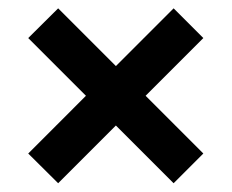

<svg xmlns="http://www.w3.org/2000/svg" viewBox="-20 -604 542 449"><path d="M116 -175.5 46 -245 181 -380 46 -515 116 -584.5 251 -449.5 386 -584.5 455.5 -515 320.5 -380 455.5 -245 386 -175.5 251 -310.5Z"/></svg>

Font: Encode Sans SmCnd SmBold
Style: Regular
Weight: 600
Width: 4
Designer: Multiple Designers
Foundry: Impallari Type
Version: Version 3.002; ttfautohint (v1.8.3) -l 8 -r 50 -G 200 -x 14 